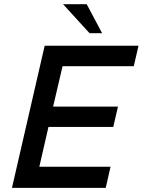

<svg xmlns="http://www.w3.org/2000/svg" viewBox="-20 -912 692 932"><path d="M414.6 -751 286.1 -891.6H400.9L475.6 -751ZM38.1 0 196.8 -689.9H652.3L629.4 -590.8H283.7L237.8 -394.5H552.7L529.8 -295.9H215.3L170.9 -102.5H516.6L493.2 0Z"/></svg>

Font: HK Grotesk SemiBold Italic
Style: Regular
Weight: 600
Italic angle: -13°
Designer: Alfredo Marco Pradil and Stefan Peev
Foundry: Hanken Design Co.
Version: Version 1.000;PS 001.000;hotconv 1.0.88;makeotf.lib2.5.64775